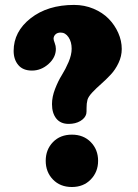

<svg xmlns="http://www.w3.org/2000/svg" viewBox="-20 -747 557 777"><path d="M257.8 -245.6Q225.1 -245.6 207.8 -267.3Q190.4 -289.1 190.4 -325.7Q190.4 -355 202.9 -387.2Q215.3 -419.4 230.2 -443.1Q245.1 -466.8 257.6 -496.1Q270 -525.4 270 -549.8Q270 -577.6 257.3 -596.4Q244.6 -615.2 225.6 -615.2Q211.9 -615.2 204.3 -607.7Q196.8 -600.1 196.8 -590.3Q196.8 -585 201.4 -573Q206.1 -561 206.1 -549.3Q206.1 -514.6 176.3 -488Q146.5 -461.4 109.4 -461.4Q72.8 -461.4 54 -483.9Q35.2 -506.3 35.2 -541Q35.2 -619.1 104 -673.1Q172.9 -727.1 279.8 -727.1Q321.8 -727.1 358.4 -711.7Q395 -696.3 419.7 -671.1Q444.3 -646 458.5 -614Q472.7 -582 472.7 -548.8Q472.7 -519.5 459.7 -492.2Q446.8 -464.8 427.7 -444.6Q408.7 -424.3 389.2 -407.2Q369.6 -390.1 353.8 -373.3Q337.9 -356.4 334 -343.3Q330.1 -328.1 330.3 -310.3Q330.6 -292.5 329.1 -286.1Q324.7 -269 305.2 -257.3Q285.6 -245.6 257.8 -245.6ZM271 -202.1Q317.9 -202.1 347.4 -171.9Q377 -141.6 377 -96.2Q377 -51.3 347.4 -20.8Q317.9 9.8 271 9.8Q223.6 9.8 194.3 -20.5Q165 -50.8 165 -96.2Q165 -141.6 194.3 -171.9Q223.6 -202.1 271 -202.1Z"/></svg>

Font: Cooper* ExtraBold
Style: Regular
Weight: 800
Designer: Owen Earl
Foundry: indestructible type*
Version: Version 0.001